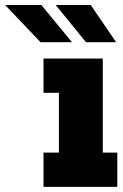

<svg xmlns="http://www.w3.org/2000/svg" viewBox="-160 -728 480 748"><path d="M9.5 0V-133.5H69.5V-366.5H9.5V-500H240.5V-133.5H297V0ZM175 -563.5 57 -708.5H193.5L292.5 -563.5ZM-2 -563.5 -140 -708.5H1L120.5 -563.5Z"/></svg>

Font: Trispace Condensed ExtraBold
Style: Regular
Weight: 800
Width: 3
Designer: Tyler Finck
Foundry: Etcetera Type Company
Version: Version 1.210; ttfautohint (v1.8.3)